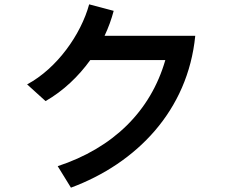

<svg xmlns="http://www.w3.org/2000/svg" viewBox="-20 -810 1040 885"><path d="M246 -44 307 55C609 -57 846 -300 880 -645H462C480 -683 494 -722 504 -760L391 -790C353 -651 243 -495 105 -421L190 -344C272 -391 342 -458 396 -533H742C674 -297 501 -128 246 -44Z"/></svg>

Font: KT Kiyosuna Sans Bold
Style: Regular
Weight: 700
Designer: [Zen Kaku Gothic] Yoshimichi Ohira
Version: Version 1.010;Glyphs 3.1.2 (3151)